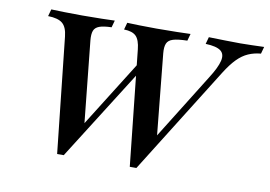

<svg xmlns="http://www.w3.org/2000/svg" viewBox="-66 -674 1101 783"><g transform="rotate(10 484.5 -282.5)"><path d="M513.7 5.6 462.9 -471.8Q458.9 -510.5 443.5 -525.8Q428.2 -541.1 393.5 -541.9L401.6 -571Q421 -570.2 452.4 -569.4Q483.9 -568.5 523.4 -568.5Q572.6 -568.5 608.1 -569.4Q643.5 -570.2 663.7 -571L655.6 -541.9Q616.9 -541.1 597.2 -535.1Q577.4 -529 571.4 -514.5Q565.3 -500 567.7 -474.2L603.2 -118.5L576.6 -100.8L768.5 -408.9Q798.4 -455.6 805.2 -484.3Q812.1 -512.9 794.4 -526.6Q776.6 -540.3 731.5 -541.9L739.5 -571Q772.6 -570.2 806 -569.4Q839.5 -568.5 870.2 -568.5Q895.2 -568.5 919 -569.4Q942.7 -570.2 968.5 -571L960.5 -541.9Q932.3 -539.5 908.5 -529Q884.7 -518.5 863.3 -496.8Q841.9 -475 818.5 -437.9L541.1 5.6ZM212.9 5.6 161.3 -471.8Q157.3 -510.5 138.7 -525.8Q120.2 -541.1 79 -541.9L87.1 -571Q107.3 -570.2 140.3 -569.4Q173.4 -568.5 215.3 -568.5Q262.1 -568.5 296.4 -569.4Q330.6 -570.2 350 -571L341.9 -541.9Q308.9 -541.1 291.5 -534.7Q274.2 -528.2 269 -514.1Q263.7 -500 266.1 -474.2L303.2 -114.5L274.2 -95.2L504.8 -462.9L511.3 -423.4L240.3 5.6Z"/></g></svg>

Font: Playfair 5pt SemiExpanded Light SemiBold
Style: Italic
Weight: 600
Italic angle: -15.6°
Version: Version 2.001;gftools[0.9.30]